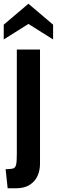

<svg xmlns="http://www.w3.org/2000/svg" viewBox="-32 -765 304 1027"><path d="M9 242 -2 140Q24 140 37 136.5Q50 133 54 116.5Q58 100 58 60V-500H182V111Q182 147 168.5 176.5Q155 206 126.5 224Q98 242 54 242ZM-12 -554V-633L120 -745L252 -633V-554L120 -637Z"/></svg>

Font: Cabin VF Beta
Style: Regular
Weight: 400
Designer: Pablo Impallari
Foundry: Pablo Impallari. http://www.impallari.com Igino Marini. http://www.ikern.com
Version: Version 2.200